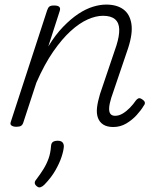

<svg xmlns="http://www.w3.org/2000/svg" viewBox="-20 -539 686 839"><path d="M475 16Q448 16 431.5 5.5Q415 -5 408 -24Q401 -43 404 -69Q407 -95 417 -128L489 -341Q502 -383 501 -411.5Q500 -440 482.5 -455Q465 -470 430 -470Q399 -470 363 -454Q327 -438 289 -403.5Q251 -369 212.5 -313.5Q174 -258 139 -178L82 -4Q79 6 72.5 10.5Q66 15 51 15Q39 15 31 10Q23 5 27 -6L186 -494Q190 -506 196 -510.5Q202 -515 216 -515Q233 -515 239 -509Q245 -503 241 -491L191 -336Q222 -387 256 -422Q290 -457 322.5 -478.5Q355 -500 386 -509.5Q417 -519 444 -519Q490 -519 518.5 -498.5Q547 -478 554 -436Q561 -394 540 -329L466 -111Q458 -85 457 -67.5Q456 -50 462.5 -41.5Q469 -33 483 -33Q500 -33 516.5 -43Q533 -53 548 -68.5Q563 -84 573 -99Q578 -106 584.5 -109Q591 -112 601 -105Q612 -98 613 -91Q614 -84 608 -77Q597 -58 577.5 -36.5Q558 -15 532 0.5Q506 16 475 16ZM141 275Q133 269 132 261.5Q131 254 138 246Q157 221 170.5 199Q184 177 192.5 153Q201 129 203 99Q204 86 211.5 81Q219 76 232 76Q246 76 252.5 82.5Q259 89 259 101Q258 119 249 146.5Q240 174 222 205.5Q204 237 174 268Q166 276 157.5 279Q149 282 141 275Z"/></svg>

Font: Playwrite CU ExtraLight
Style: Regular
Weight: 250
Designer: Veronika Burian, José Scaglione
Foundry: TypeTogether
Version: Version 1.002